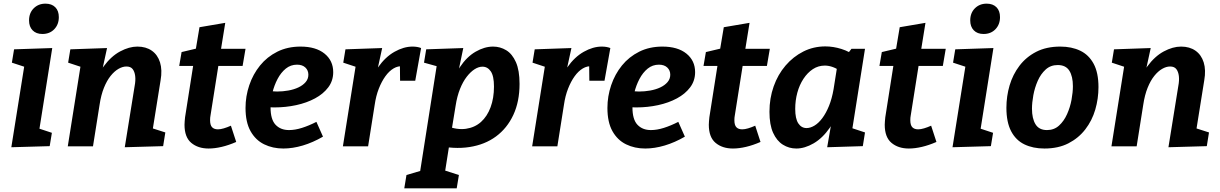

<svg xmlns="http://www.w3.org/2000/svg" viewBox="-20 -801 6678 1051"><path d="M42 5 123 -503 173 -416 45 -458 57 -531 266 -538 185 -27 137 -116 264 -74 252 -1ZM212 -615Q178 -615 158.5 -635Q139 -655 139 -689Q139 -730 164.5 -755.5Q190 -781 229 -781Q263 -781 282.5 -761.5Q302 -742 302 -707Q302 -667 277 -641Q252 -615 212 -615Z M663 5 717 -330Q723 -361 720 -385Q717 -409 706 -423Q695 -437 672 -437Q651 -437 628.5 -424Q606 -411 585.5 -385.5Q565 -360 549 -320.5Q533 -281 525 -227L489 0H351L431 -503L480 -416L353 -458L365 -531L566 -538L529 -368L485 -292Q506 -381 547 -437Q588 -493 637.5 -519.5Q687 -546 732 -546Q779 -546 811 -523.5Q843 -501 856 -459.5Q869 -418 859 -361L813 -74L754 -118L885 -76L873 -1Z M1122 12Q1064 12 1027 -19Q990 -50 990 -118Q990 -128 991 -137.5Q992 -147 993 -159L1040 -458L1054 -440H961L974 -516L1075 -540L1049 -515L1072 -652L1213 -676L1187 -515L1177 -534H1324L1308 -440H1160L1178 -458L1132 -167Q1131 -163 1130.5 -156.5Q1130 -150 1130 -143Q1130 -116 1141 -104.5Q1152 -93 1173 -93Q1187 -93 1205.5 -98.5Q1224 -104 1244 -113L1273 -24Q1232 -6 1193.5 3Q1155 12 1122 12Z M1531 12Q1473 12 1426 -11Q1379 -34 1351.5 -83Q1324 -132 1324 -210Q1324 -274 1344.5 -334.5Q1365 -395 1403.5 -442.5Q1442 -490 1498 -518Q1554 -546 1625 -546Q1709 -546 1756.5 -507.5Q1804 -469 1804 -406Q1804 -359 1777 -323Q1750 -287 1704.5 -262.5Q1659 -238 1601.5 -225.5Q1544 -213 1482 -213Q1471 -213 1462.5 -213.5Q1454 -214 1447 -214L1454 -303Q1465 -302 1475.5 -301Q1486 -300 1497 -300Q1528 -300 1558.5 -305.5Q1589 -311 1613.5 -322.5Q1638 -334 1653 -351.5Q1668 -369 1668 -392Q1668 -416 1651.5 -431.5Q1635 -447 1606 -447Q1571 -447 1544.5 -425.5Q1518 -404 1499.5 -369Q1481 -334 1471 -293Q1461 -252 1461 -213Q1461 -147 1488.5 -118Q1516 -89 1562 -89Q1595 -89 1633 -101Q1671 -113 1712 -134L1748 -53Q1693 -21 1637.5 -4.5Q1582 12 1531 12Z M1857 0 1937 -503 1986 -416 1859 -458 1871 -531 2072 -538 2035 -368 1992 -292Q2010 -376 2049.5 -432.5Q2089 -489 2139.5 -517.5Q2190 -546 2238 -546Q2265 -546 2285 -538L2253 -359H2170L2169 -451L2185 -438Q2159 -441 2134.5 -426.5Q2110 -412 2089.5 -383.5Q2069 -355 2053.5 -315.5Q2038 -276 2031 -227L1995 0Z M2193 230 2205 157 2344 116 2271 193 2373 -457 2391 -433 2301 -458 2313 -531 2516 -538 2480 -365 2443 -293Q2460 -377 2497.5 -433.5Q2535 -490 2583.5 -518Q2632 -546 2679 -546Q2718 -546 2751 -526Q2784 -506 2804 -461Q2824 -416 2824 -342Q2824 -245 2790 -172Q2756 -99 2695 -54Q2634 -9 2549.5 4Q2465 17 2365 -6L2441 -19L2407 197L2358 114L2492 157L2480 230ZM2450 -75 2423 -112Q2482 -89 2530.5 -96Q2579 -103 2613 -133.5Q2647 -164 2665.5 -214Q2684 -264 2684 -327Q2684 -385 2666.5 -410.5Q2649 -436 2621 -436Q2600 -436 2578 -422Q2556 -408 2535 -381Q2514 -354 2498 -314Q2482 -274 2474 -222Z M2893 0 2973 -503 3022 -416 2895 -458 2907 -531 3108 -538 3071 -368 3028 -292Q3046 -376 3085.5 -432.5Q3125 -489 3175.5 -517.5Q3226 -546 3274 -546Q3301 -546 3321 -538L3289 -359H3206L3205 -451L3221 -438Q3195 -441 3170.5 -426.5Q3146 -412 3125.5 -383.5Q3105 -355 3089.5 -315.5Q3074 -276 3067 -227L3031 0Z M3512 12Q3454 12 3407 -11Q3360 -34 3332.5 -83Q3305 -132 3305 -210Q3305 -274 3325.5 -334.5Q3346 -395 3384.5 -442.5Q3423 -490 3479 -518Q3535 -546 3606 -546Q3690 -546 3737.5 -507.5Q3785 -469 3785 -406Q3785 -359 3758 -323Q3731 -287 3685.5 -262.5Q3640 -238 3582.5 -225.5Q3525 -213 3463 -213Q3452 -213 3443.5 -213.5Q3435 -214 3428 -214L3435 -303Q3446 -302 3456.5 -301Q3467 -300 3478 -300Q3509 -300 3539.5 -305.5Q3570 -311 3594.5 -322.5Q3619 -334 3634 -351.5Q3649 -369 3649 -392Q3649 -416 3632.5 -431.5Q3616 -447 3587 -447Q3552 -447 3525.5 -425.5Q3499 -404 3480.5 -369Q3462 -334 3452 -293Q3442 -252 3442 -213Q3442 -147 3469.5 -118Q3497 -89 3543 -89Q3576 -89 3614 -101Q3652 -113 3693 -134L3729 -53Q3674 -21 3618.5 -4.5Q3563 12 3512 12Z M3992 12Q3934 12 3897 -19Q3860 -50 3860 -118Q3860 -128 3861 -137.5Q3862 -147 3863 -159L3910 -458L3924 -440H3831L3844 -516L3945 -540L3919 -515L3942 -652L4083 -676L4057 -515L4047 -534H4194L4178 -440H4030L4048 -458L4002 -167Q4001 -163 4000.5 -156.5Q4000 -150 4000 -143Q4000 -116 4011 -104.5Q4022 -93 4043 -93Q4057 -93 4075.5 -98.5Q4094 -104 4114 -113L4143 -24Q4102 -6 4063.5 3Q4025 12 3992 12Z M4339 12Q4299 12 4265.5 -9Q4232 -30 4212 -74Q4192 -118 4192 -189Q4192 -263 4215 -328Q4238 -393 4280 -442Q4322 -491 4377.5 -519Q4433 -547 4498 -547Q4541 -547 4586 -533Q4631 -519 4676 -486L4614 -499L4641 -534H4715L4635 -29L4588 -118L4715 -76L4703 -1L4508 5L4538 -169L4579 -243Q4562 -159 4522.5 -102Q4483 -45 4434 -16.5Q4385 12 4339 12ZM4395 -100Q4416 -100 4438.5 -113.5Q4461 -127 4481.5 -154.5Q4502 -182 4518 -221.5Q4534 -261 4543 -313L4565 -452L4588 -406Q4563 -425 4540 -433.5Q4517 -442 4495 -442Q4459 -442 4429.5 -422.5Q4400 -403 4378 -369.5Q4356 -336 4344.5 -293.5Q4333 -251 4333 -205Q4333 -151 4350 -125.5Q4367 -100 4395 -100Z M4955 12Q4897 12 4860 -19Q4823 -50 4823 -118Q4823 -128 4824 -137.5Q4825 -147 4826 -159L4873 -458L4887 -440H4794L4807 -516L4908 -540L4882 -515L4905 -652L5046 -676L5020 -515L5010 -534H5157L5141 -440H4993L5011 -458L4965 -167Q4964 -163 4963.5 -156.5Q4963 -150 4963 -143Q4963 -116 4974 -104.5Q4985 -93 5006 -93Q5020 -93 5038.5 -98.5Q5057 -104 5077 -113L5106 -24Q5065 -6 5026.5 3Q4988 12 4955 12Z M5194 5 5275 -503 5325 -416 5197 -458 5209 -531 5418 -538 5337 -27 5289 -116 5416 -74 5404 -1ZM5364 -615Q5330 -615 5310.5 -635Q5291 -655 5291 -689Q5291 -730 5316.5 -755.5Q5342 -781 5381 -781Q5415 -781 5434.5 -761.5Q5454 -742 5454 -707Q5454 -667 5429 -641Q5404 -615 5364 -615Z M5697 12Q5635 12 5588 -10.5Q5541 -33 5515 -82.5Q5489 -132 5489 -211Q5489 -274 5506.5 -333.5Q5524 -393 5560.5 -441Q5597 -489 5652.5 -517.5Q5708 -546 5784 -546Q5846 -546 5893 -523.5Q5940 -501 5966.5 -452Q5993 -403 5993 -324Q5993 -261 5975.5 -201Q5958 -141 5921 -93Q5884 -45 5828.5 -16.5Q5773 12 5697 12ZM5711 -89Q5750 -89 5777 -113.5Q5804 -138 5821 -176Q5838 -214 5845.5 -255Q5853 -296 5853 -329Q5853 -383 5833.5 -414Q5814 -445 5770 -445Q5731 -445 5704 -420.5Q5677 -396 5660.5 -358.5Q5644 -321 5636.5 -280Q5629 -239 5629 -206Q5629 -152 5648.5 -120.5Q5668 -89 5711 -89Z M6376 5 6430 -330Q6436 -361 6433 -385Q6430 -409 6419 -423Q6408 -437 6385 -437Q6364 -437 6341.5 -424Q6319 -411 6298.5 -385.5Q6278 -360 6262 -320.5Q6246 -281 6238 -227L6202 0H6064L6144 -503L6193 -416L6066 -458L6078 -531L6279 -538L6242 -368L6198 -292Q6219 -381 6260 -437Q6301 -493 6350.5 -519.5Q6400 -546 6445 -546Q6492 -546 6524 -523.5Q6556 -501 6569 -459.5Q6582 -418 6572 -361L6526 -74L6467 -118L6598 -76L6586 -1Z"/></svg>

Font: Bitter Thin
Style: Bold Italic
Weight: 700
Italic angle: -9°
Version: Version 3.021